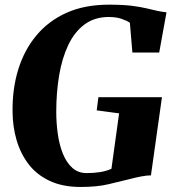

<svg xmlns="http://www.w3.org/2000/svg" viewBox="-20 -772 734 802"><path d="M317.5 9Q241 9 186.8 -16.8Q132.5 -42.5 99 -86.8Q65.5 -131 49.2 -187Q33 -243 32.5 -303.5Q31 -400 56.2 -481.8Q81.5 -563.5 132.2 -624.2Q183 -685 258.5 -718.8Q334 -752.5 435 -752.5Q493 -752.5 530.5 -747.8Q568 -743 593.5 -736.8Q619 -730.5 640 -726Q648.5 -724.5 657.2 -723Q666 -721.5 675.5 -720.5L645 -552.5H533L522.5 -677Q508.5 -686.5 486.2 -693.8Q464 -701 434.5 -701Q375 -701 333 -669.8Q291 -638.5 265 -583.5Q239 -528.5 227 -457Q215 -385.5 215 -305Q215 -257.5 221.5 -211.8Q228 -166 243 -129.2Q258 -92.5 282.2 -70.8Q306.5 -49 342 -49Q372 -49 398.5 -53.2Q425 -57.5 445.5 -67L477.5 -298.5L384 -311L391 -366H656.5L610.5 -39.5Q594 -39.5 569.8 -35Q545.5 -30.5 524 -24.5Q482 -14 433.2 -2.5Q384.5 9 317.5 9Z"/></svg>

Font: Merriweather 60pt Black
Style: Italic
Weight: 900
Italic angle: -7.8°
Version: Version 2.101